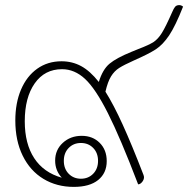

<svg xmlns="http://www.w3.org/2000/svg" viewBox="-20 -722 749 752"><path d="M393 -363Q425 -312 460.5 -234Q496 -156 542 -37Q544 -31 544 -28Q544 -18 536.5 -9Q529 0 521 0Q451 -183 402.5 -279Q354 -375 313 -413Q272 -451 223 -451Q155 -451 116 -395.5Q77 -340 77 -247Q77 -159 114 -102.5Q151 -46 222 -26Q196 -54 196 -93Q196 -135 226 -162.5Q256 -190 300 -190Q343 -190 370.5 -162.5Q398 -135 398 -91Q398 -44 364.5 -17Q331 10 269 10Q202 10 150 -21.5Q98 -53 69 -112Q40 -171 40 -250Q40 -319 62.5 -371.5Q85 -424 126 -453Q167 -482 221 -482Q263 -482 298 -463Q333 -444 367 -401Q382 -450 409 -472.5Q436 -495 495 -519L522 -530Q564 -546 581.5 -557.5Q599 -569 614 -593Q629 -617 655 -676Q660 -688 665.5 -695Q671 -702 682 -702Q690 -702 697 -696Q667 -620 642.5 -583.5Q618 -547 590.5 -529Q563 -511 504 -485Q466 -468 447 -456Q428 -444 415 -423Q402 -402 393 -363ZM230 -92Q230 -61 249 -41.5Q268 -22 297 -22Q326 -22 345 -41.5Q364 -61 364 -92Q364 -123 345 -142.5Q326 -162 297 -162Q268 -162 249 -142.5Q230 -123 230 -92Z"/></svg>

Font: Thasadith
Style: Regular
Weight: 400
Designer: Cadson Demak Co.,Ltd.
Foundry: Cadson Demak Co.,Ltd.
Version: Version 1.000; ttfautohint (v1.6)